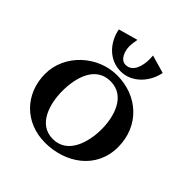

<svg xmlns="http://www.w3.org/2000/svg" viewBox="-188 -818 972 972"><g transform="rotate(45 298.0 -331.5)"><path d="M560 -228C560 -378 448 -482 299 -482C161 -482 36 -369 36 -229C36 -86 139 18 282 18C427 18 560 -71 560 -228ZM437 -233C437 -145 406 -23 297 -23C189 -23 159 -143 159 -230C159 -319 187 -437 297 -437C405 -437 437 -321 437 -233ZM357 -681C357 -672 358 -663 358 -654C358 -613 345 -549 292 -549C254 -549 239 -598 239 -628C239 -646 242 -664 245 -681L141 -652C156 -573 215 -508 298 -508C379 -508 440 -578 454 -653Z"/></g></svg>

Font: Original Surfer
Style: Regular
Weight: 400
Designer: Astigmatic (AOETI)
Foundry: Astigmatic (AOETI)
Version: Version 1.001